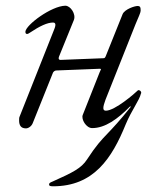

<svg xmlns="http://www.w3.org/2000/svg" viewBox="-20 -435 571 673"><path d="M475 -110C475 -115 470 -119 466 -119C465 -119 464 -119 463 -118C453 -108 383 -47 351 -47C339 -47 340 -59 350 -86L455 -350C465 -374 473 -391 473 -397C473 -409 472 -414 462 -414C452 -414 418 -403 410 -386L351 -239C349 -233 346 -231 344 -231L192 -225C189 -225 183 -226 187 -237L239 -365C247 -386 227 -415 209 -415C160 -414 71 -348 69 -324C69 -318 71 -316 75 -316C78 -316 81 -318 84 -320C120 -344 146 -356 166 -356C179 -356 174 -341 168 -327L49 -27C47 -23 47 -19 47 -13C47 4 53 15 71 15C80 15 91 7 95 -4L166 -181C170 -187 175 -188 178 -188L330 -194C337 -194 333 -191 329 -181L270 -32C264 -17 282 14 303 14C348 14 392 -17 437 -63L438 -60C399 -11 376 13 357 33C334 57 317 75 285 124C265 155 234 170 165 201C156 205 152 206 152 212C152 216 155 218 166 218C308 218 372 121 421 0C441 -48 469 -84 474 -107C475 -108 475 -109 475 -110Z"/></svg>

Font: EB Garamond
Style: Italic
Weight: 400
Italic angle: -17.2°
Designer: Georg Duffner and Octavio Pardo
Foundry: Georg Duffner
Version: Version 1.000;PS 001.000;hotconv 1.0.88;makeotf.lib2.5.64775